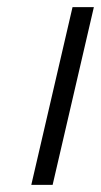

<svg xmlns="http://www.w3.org/2000/svg" viewBox="-20 -520 284 540"><path d="M68 0 184 -500H244L128 0Z"/></svg>

Font: Titillium Web Light
Style: Italic
Weight: 300
Italic angle: -13°
Version: Version 1.002;PS 57.000;hotconv 1.0.70;makeotf.lib2.5.55311